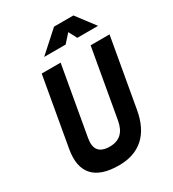

<svg xmlns="http://www.w3.org/2000/svg" viewBox="-214 -1015 1031 1142"><g transform="rotate(-30 301.5 -444.0)"><path d="M263.2 9.8Q139.6 9.8 86.7 -49.1Q33.7 -107.9 53.7 -222.7L136.7 -693.4H266.6L183.6 -222.7Q164.1 -114.3 271.5 -114.3Q370.1 -114.3 389.6 -222.7L472.7 -693.4H602.5L519.5 -222.7Q499.5 -107.9 434.6 -49.1Q369.6 9.8 263.2 9.8ZM198.7 -771.5 339.8 -898.4H472.7L568.8 -771.5H426.3L396.5 -827.6L346.2 -771.5Z"/></g></svg>

Font: Cascadia Mono
Style: Bold Italic
Weight: 700
Italic angle: -10°
Monospace: yes
Designer: Aaron Bell
Foundry: Saja Typeworks
Version: Version 2404.023; ttfautohint (v1.8.4)